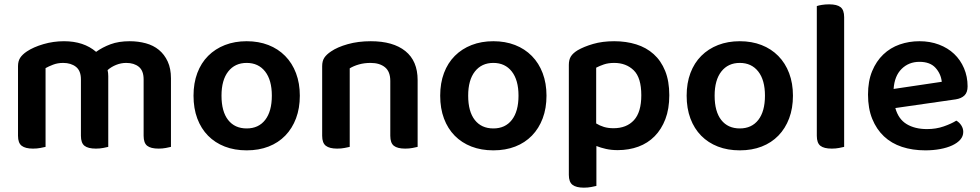

<svg xmlns="http://www.w3.org/2000/svg" viewBox="-20 -678 4515 885"><path d="M768 -1Q760 1 744.5 4Q729 7 711 7Q675 7 658.5 -6Q642 -19 642 -52V-312Q642 -352 620 -370Q598 -388 562 -388Q538 -388 515.5 -379Q493 -370 476 -355Q479 -341 479 -327V-1Q471 1 455.5 4Q440 7 422 7Q386 7 369.5 -6Q353 -19 353 -52V-312Q353 -352 330 -370Q307 -388 271 -388Q246 -388 225 -380Q204 -372 190 -364V-1Q181 1 166 4Q151 7 132 7Q97 7 80 -6Q63 -19 63 -52V-373Q63 -396 73 -411.5Q83 -427 104 -441Q134 -461 180 -474.5Q226 -488 275 -488Q366 -488 423 -439Q452 -460 489.5 -474Q527 -488 578 -488Q617 -488 652 -478.5Q687 -469 712.5 -448Q738 -427 753 -394.5Q768 -362 768 -317Z M1362 -237Q1362 -179 1344.5 -132.5Q1327 -86 1295 -53Q1263 -20 1218 -2.5Q1173 15 1117 15Q1061 15 1016 -2.5Q971 -20 939 -52.5Q907 -85 889.5 -131.5Q872 -178 872 -237Q872 -295 889.5 -341.5Q907 -388 939.5 -420.5Q972 -453 1017 -470.5Q1062 -488 1117 -488Q1172 -488 1217 -470.5Q1262 -453 1294.5 -420Q1327 -387 1344.5 -340.5Q1362 -294 1362 -237ZM1117 -388Q1063 -388 1032 -348.5Q1001 -309 1001 -237Q1001 -164 1031.5 -125Q1062 -86 1117 -86Q1172 -86 1202.5 -125.5Q1233 -165 1233 -237Q1233 -309 1202 -348.5Q1171 -388 1117 -388Z M1779 -305Q1779 -348 1754.5 -368Q1730 -388 1688 -388Q1659 -388 1634.5 -381Q1610 -374 1592 -363V-1Q1583 1 1568 4Q1553 7 1534 7Q1499 7 1482 -6Q1465 -19 1465 -52V-373Q1465 -397 1475 -412Q1485 -427 1506 -441Q1535 -461 1583 -474.5Q1631 -488 1689 -488Q1792 -488 1848.5 -442.5Q1905 -397 1905 -309V-1Q1897 1 1881.5 4Q1866 7 1848 7Q1812 7 1795.5 -6Q1779 -19 1779 -52V-305Z M2499 -237Q2499 -179 2481.5 -132.5Q2464 -86 2432 -53Q2400 -20 2355 -2.5Q2310 15 2254 15Q2198 15 2153 -2.5Q2108 -20 2076 -52.5Q2044 -85 2026.5 -131.5Q2009 -178 2009 -237Q2009 -295 2026.5 -341.5Q2044 -388 2076.5 -420.5Q2109 -453 2154 -470.5Q2199 -488 2254 -488Q2309 -488 2354 -470.5Q2399 -453 2431.5 -420Q2464 -387 2481.5 -340.5Q2499 -294 2499 -237ZM2254 -388Q2200 -388 2169 -348.5Q2138 -309 2138 -237Q2138 -164 2168.5 -125Q2199 -86 2254 -86Q2309 -86 2339.5 -125.5Q2370 -165 2370 -237Q2370 -309 2339 -348.5Q2308 -388 2254 -388Z M2827 14Q2798 14 2773.5 8.5Q2749 3 2729 -5V179Q2720 181 2705 184Q2690 187 2671 187Q2636 187 2619 174Q2602 161 2602 128V-379Q2602 -403 2611.5 -418Q2621 -433 2642 -446Q2671 -463 2714 -475.5Q2757 -488 2811 -488Q2866 -488 2912.5 -473.5Q2959 -459 2993 -428.5Q3027 -398 3046 -351Q3065 -304 3065 -239Q3065 -176 3047 -129Q3029 -82 2997.5 -50Q2966 -18 2922.5 -2Q2879 14 2827 14ZM2808 -87Q2868 -87 2902 -124Q2936 -161 2936 -239Q2936 -320 2901 -354Q2866 -388 2811 -388Q2784 -388 2763.5 -381Q2743 -374 2728 -366V-109Q2744 -99 2763.5 -93Q2783 -87 2808 -87Z M3635 -237Q3635 -179 3617.5 -132.5Q3600 -86 3568 -53Q3536 -20 3491 -2.5Q3446 15 3390 15Q3334 15 3289 -2.5Q3244 -20 3212 -52.5Q3180 -85 3162.5 -131.5Q3145 -178 3145 -237Q3145 -295 3162.5 -341.5Q3180 -388 3212.5 -420.5Q3245 -453 3290 -470.5Q3335 -488 3390 -488Q3445 -488 3490 -470.5Q3535 -453 3567.5 -420Q3600 -387 3617.5 -340.5Q3635 -294 3635 -237ZM3390 -388Q3336 -388 3305 -348.5Q3274 -309 3274 -237Q3274 -164 3304.5 -125Q3335 -86 3390 -86Q3445 -86 3475.5 -125.5Q3506 -165 3506 -237Q3506 -309 3475 -348.5Q3444 -388 3390 -388Z M3871 -1Q3863 1 3847.5 4Q3832 7 3814 7Q3778 7 3761.5 -6Q3745 -19 3745 -52V-650Q3753 -653 3768.5 -655.5Q3784 -658 3802 -658Q3838 -658 3854.5 -645Q3871 -632 3871 -599V-1Z M4107 -180Q4121 -129 4159 -106Q4197 -83 4253 -83Q4295 -83 4330.5 -95.5Q4366 -108 4388 -122Q4402 -114 4411 -100Q4420 -86 4420 -70Q4420 -50 4406.5 -34.5Q4393 -19 4369.5 -8Q4346 3 4314 9Q4282 15 4245 15Q4186 15 4137.5 -1Q4089 -17 4054.5 -49.5Q4020 -82 4000.5 -130Q3981 -178 3981 -242Q3981 -304 4000 -350Q4019 -396 4051.5 -427Q4084 -458 4127 -473Q4170 -488 4218 -488Q4267 -488 4308 -472.5Q4349 -457 4378 -429.5Q4407 -402 4423.5 -363.5Q4440 -325 4440 -280Q4440 -252 4425.5 -238Q4411 -224 4385 -220ZM4218 -393Q4169 -393 4136 -360.5Q4103 -328 4099 -268L4321 -301Q4317 -338 4292 -365.5Q4267 -393 4218 -393Z"/></svg>

Font: Baloo Da 2 SemiBold
Style: Regular
Weight: 600
Designer: Noopur Datye, Sulekha Rajkumar and Ek Type
Foundry: Ek Type
Version: Version 1.640;hotconv 1.0.111;makeotfexe 2.5.65597; ttfautoh